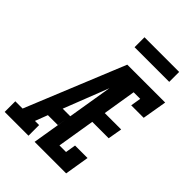

<svg xmlns="http://www.w3.org/2000/svg" viewBox="-303 -1052 1175 1175"><g transform="rotate(45 285.0 -464.0)"><path d="M-42 0V-92H21L284 -735H378Q354 -674 330.5 -612.5Q307 -551 283 -490L195 -265H261L245 -173H159L128 -92H164V0ZM217 0 338 -735H612L585 -576H477L488 -643H431L396 -428H538L522 -336H380L340 -92H397L408 -159H516L490 0ZM540 -842H240V-928H540Z"/></g></svg>

Font: Iosevka Slab Semibold Extended
Style: Italic
Weight: 600
Width: 7
Italic angle: -9°
Monospace: yes
Designer: Belleve Invis
Foundry: Belleve Invis
Version: Version 11.1.0; ttfautohint (v1.8.3)